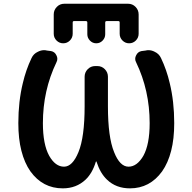

<svg xmlns="http://www.w3.org/2000/svg" viewBox="-20 -1030 1040 1038"><path d="M682.6 -11.7Q607.4 -11.7 558.6 -58.6Q521.5 -93.8 502 -155.3Q502 -157.2 500.5 -157.2Q499 -157.2 498 -155.3Q479.5 -93.8 442.4 -58.6Q392.6 -11.7 319.3 -11.7Q210.9 -11.7 144.5 -103.5Q112.3 -149.4 95.7 -214.8Q79.1 -279.3 79.1 -364.3Q79.1 -481.4 103.5 -581.1Q120.1 -652.3 150.4 -715.8Q161.1 -739.3 184.6 -750Q201.2 -758.8 218.8 -758.8Q226.6 -758.8 233.4 -756.8L255.9 -753.9Q276.4 -750 285.2 -730.5Q290 -721.7 290 -711.9Q290 -702.1 285.2 -693.4Q211.9 -541 211.9 -364.3Q211.9 -249 246.1 -187.5Q279.3 -128.9 326.2 -128.9Q372.1 -128.9 404.3 -208Q437.5 -289.1 437.5 -455.1V-615.2Q437.5 -638.7 454.1 -655.8Q470.7 -672.9 495.1 -672.9H505.9Q530.3 -672.9 546.9 -655.8Q563.5 -638.7 563.5 -615.2V-455.1Q563.5 -289.1 596.7 -208Q627.9 -128.9 674.8 -128.9Q720.7 -128.9 754.9 -187.5Q789.1 -249 789.1 -364.3Q789.1 -541 715.8 -693.4Q710.9 -702.1 710.9 -711.9Q710.9 -721.7 715.8 -730.5Q724.6 -750 745.1 -753.9L767.6 -756.8Q774.4 -758.8 782.2 -758.8Q799.8 -758.8 816.4 -750Q839.8 -739.3 850.6 -715.8Q880.9 -652.3 897.5 -581.1Q921.9 -481.4 921.9 -364.3Q921.9 -279.3 905.3 -214.8Q888.7 -149.4 856.4 -103.5Q790 -11.7 682.6 -11.7ZM627 -847.7V-908.2Q627 -916 620.1 -916H556.6Q548.8 -916 548.8 -908.2V-844.7Q548.8 -825.2 534.7 -810.5Q520.5 -795.9 500.5 -795.9Q480.5 -795.9 466.3 -810.5Q452.1 -825.2 452.1 -844.7V-908.2Q452.1 -916 444.3 -916H379.9Q373 -916 373 -908.2V-847.7Q373 -826.2 357.9 -811Q342.8 -795.9 321.8 -795.9Q300.8 -795.9 285.6 -811Q270.5 -826.2 270.5 -847.7V-952.1Q270.5 -975.6 287.1 -992.7Q303.7 -1009.8 328.1 -1009.8H671.9Q696.3 -1009.8 712.9 -992.7Q729.5 -975.6 729.5 -952.1V-847.7Q729.5 -826.2 714.4 -811Q699.2 -795.9 678.2 -795.9Q657.2 -795.9 642.1 -811Q627 -826.2 627 -847.7Z"/></svg>

Font: Rounded Mgen+ 1m medium
Style: Regular
Weight: 500
Designer: [Source Han Sans]
Ryoko NISHIZUKA  (kana & ideographs); Paul D. Hunt (Latin, Greek & Cyrillic); Wenlong ZHANG  (bopomofo
Version: Version 1.059.20150602